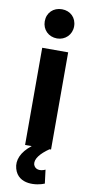

<svg xmlns="http://www.w3.org/2000/svg" viewBox="-101 -767 461 998"><g transform="rotate(10 129.5 -267.5)"><path d="M75 0H110C57 41 39 87 51 129C74 212 174 196 211 180L202 108C174 121 147 117 139 91C133 63 159 31 204 0H212V-513H75ZM64 -651C64 -607 97 -574 142 -574C185 -574 219 -607 219 -651C219 -697 186 -728 142 -728C97 -728 64 -697 64 -651Z"/></g></svg>

Font: Vanilla Cream ExtraBold
Style: Regular
Weight: 800
Designer: Jeremy Tribby, Jinavaṁso
Foundry: Tribby Type
Version: Version 1.422;Glyphs 3.1.2 (3151)